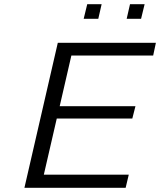

<svg xmlns="http://www.w3.org/2000/svg" viewBox="-20 -900 767 920"><path d="M381 -810 398 -880H467L451 -810ZM587 -810 603 -880H673L656 -810ZM97 0 257 -695H727L714 -634H322L266 -391H629L614 -332H252L190 -63H597L582 0Z"/></svg>

Font: Coval
Style: ExtraLight Italic
Weight: 200
Foundry: Context Ltd
Version: Version 001.000